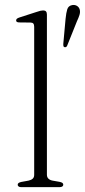

<svg xmlns="http://www.w3.org/2000/svg" viewBox="-20 -772 350 792"><path d="M173.5 -712V-51.5Q173.5 -41 179.8 -35Q186 -29 196.5 -27L225 -22Q233 -20.5 237 -17.8Q241 -15 241 -10Q241 -5.5 237 -2.8Q233 0 225.5 0H67.5Q60.5 0 56.8 -2.8Q53 -5.5 53 -10Q53 -14.5 56.8 -17.2Q60.5 -20 68 -21.5L98 -27Q109 -29.5 115 -35Q121 -40.5 121 -51V-661.5Q121 -670.5 117.5 -674.8Q114 -679 105.5 -679L60 -679.5Q52.5 -679.5 49.5 -681.8Q46.5 -684 46.5 -687.5Q46.5 -691.5 49.5 -694.5Q52.5 -697.5 60.5 -700L128.5 -722Q139.5 -726 146.5 -727.5Q153.5 -729 158 -729Q166 -729 169.8 -724.8Q173.5 -720.5 173.5 -712ZM250.5 -694.5Q253 -719.5 257.5 -733.8Q262 -748 277.5 -751Q289 -753 297.8 -747.5Q306.5 -742 309 -732Q311.5 -722 307.8 -710Q304 -698 297.5 -684.5L257 -583.5Q255.5 -580 252.8 -578.2Q250 -576.5 246 -577.5Q242 -579 241.5 -582.5Q241 -586 241 -590Z"/></svg>

Font: Fraunces ExtraLight
Style: Regular
Weight: 250
Version: Version 1.000;[b76b70a41]